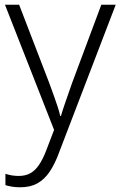

<svg xmlns="http://www.w3.org/2000/svg" viewBox="-20 -552 510 813"><path d="M1 -532H61L188 -202Q199 -172 208 -147Q217 -122 224 -100.5Q231 -79 235 -61H238Q245 -85 257.5 -121Q270 -157 285 -200L409 -532H470L230 94Q213 141 191 174Q169 207 139 224Q109 241 66 241Q47 241 31.5 238.5Q16 236 3 232V184Q15 188 29 190.5Q43 193 59 193Q88 193 108.5 181.5Q129 170 145 146.5Q161 123 175 87L209 -2Z"/></svg>

Font: Noto Sans Georgian Light
Style: Regular
Weight: 300
Version: Version 2.002